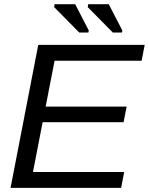

<svg xmlns="http://www.w3.org/2000/svg" viewBox="-20 -904 716 924"><path d="M30.8 0 164.1 -688H676.3L661.6 -611.8H242.7L199.7 -391.1H589.4L574.7 -315.9H185.1L138.7 -76.2H577.6L563 0ZM361.3 -747.6 240.7 -869.6 242.7 -883.8H341.8L407.2 -757.3L405.3 -747.6ZM522.9 -747.6 402.3 -869.6 404.3 -883.8H503.4L568.8 -757.3L566.9 -747.6Z"/></svg>

Font: Liberation Sans
Style: Italic
Weight: 400
Italic angle: -12°
Designer: Steve Matteson
Foundry: Ascender Corporation
Version: Version 2.1.5